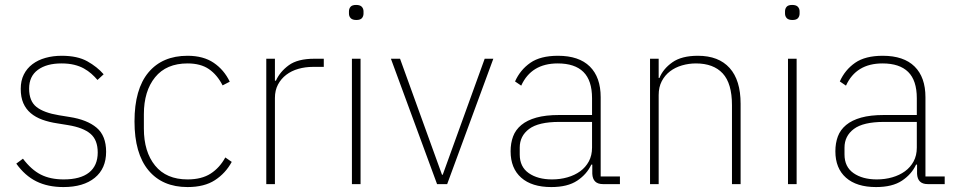

<svg xmlns="http://www.w3.org/2000/svg" viewBox="-20 -746 3870 778"><path d="M237 12Q174 12 127.5 -11Q81 -34 46 -83L73 -103Q107 -58 145.5 -38.5Q184 -19 238 -19Q306 -19 341 -47Q376 -75 376 -128Q376 -179 346.5 -204Q317 -229 256 -239L213 -246Q179 -251 151.5 -261Q124 -271 104.5 -287.5Q85 -304 74.5 -328Q64 -352 64 -386Q64 -419 76.5 -444Q89 -469 111.5 -486Q134 -503 164.5 -511.5Q195 -520 230 -520Q294 -520 334 -497.5Q374 -475 400 -445L375 -422Q364 -435 350.5 -447Q337 -459 320 -468.5Q303 -478 280.5 -483.5Q258 -489 229 -489Q169 -489 133.5 -463Q98 -437 98 -387Q98 -336 128 -312.5Q158 -289 219 -279L262 -272Q333 -261 371.5 -228.5Q410 -196 410 -131Q410 -63 364 -25.5Q318 12 237 12Z M740 12Q638 12 581.5 -56Q525 -124 525 -254Q525 -385 581.5 -452.5Q638 -520 740 -520Q804 -520 846 -491.5Q888 -463 911 -415L882 -400Q860 -443 826.5 -466Q793 -489 740 -489Q654 -489 608.5 -433Q563 -377 563 -283V-225Q563 -131 608.5 -75Q654 -19 740 -19Q797 -19 833.5 -42.5Q870 -66 893 -108L919 -90Q894 -44 851 -16Q808 12 740 12Z M1059 0V-508H1094V-419H1098Q1114 -455 1150 -481.5Q1186 -508 1254 -508H1292V-475H1248Q1217 -475 1189 -467Q1161 -459 1140 -443Q1119 -427 1106.5 -403.5Q1094 -380 1094 -349V0Z M1424 -665Q1408 -665 1401 -672.5Q1394 -680 1394 -691V-700Q1394 -711 1400.5 -718.5Q1407 -726 1423 -726Q1439 -726 1446 -718.5Q1453 -711 1453 -700V-691Q1453 -680 1446.5 -672.5Q1440 -665 1424 -665ZM1406 -508H1441V0H1406Z M1564 -508H1601L1771 -38H1774L1944 -508H1979L1792 0H1751Z M2423 0Q2382 0 2380 -42V-79H2376Q2358 -40 2319 -14Q2280 12 2214 12Q2135 12 2092 -26Q2049 -64 2049 -133Q2049 -166 2059 -193Q2069 -220 2092.5 -239.5Q2116 -259 2153.5 -269.5Q2191 -280 2246 -280H2379V-348Q2379 -420 2344 -454.5Q2309 -489 2240 -489Q2133 -489 2092 -399L2067 -416Q2088 -463 2129 -491.5Q2170 -520 2241 -520Q2326 -520 2370 -476.5Q2414 -433 2414 -352V-31H2492V0ZM2217 -19Q2250 -19 2279.5 -27.5Q2309 -36 2331 -52Q2353 -68 2366 -92Q2379 -116 2379 -148V-252H2246Q2162 -252 2124 -223.5Q2086 -195 2086 -148V-120Q2086 -70 2122.5 -44.5Q2159 -19 2217 -19Z M2614 0V-508H2649V-430H2652Q2667 -467 2704.5 -493.5Q2742 -520 2808 -520Q2892 -520 2936.5 -470.5Q2981 -421 2981 -326V0H2946V-320Q2946 -408 2908.5 -448.5Q2871 -489 2800 -489Q2771 -489 2743.5 -481Q2716 -473 2695 -457Q2674 -441 2661.5 -417Q2649 -393 2649 -361V0Z M3191 -665Q3175 -665 3168 -672.5Q3161 -680 3161 -691V-700Q3161 -711 3167.5 -718.5Q3174 -726 3190 -726Q3206 -726 3213 -718.5Q3220 -711 3220 -700V-691Q3220 -680 3213.5 -672.5Q3207 -665 3191 -665ZM3173 -508H3208V0H3173Z M3739 0Q3698 0 3696 -42V-79H3692Q3674 -40 3635 -14Q3596 12 3530 12Q3451 12 3408 -26Q3365 -64 3365 -133Q3365 -166 3375 -193Q3385 -220 3408.5 -239.5Q3432 -259 3469.5 -269.5Q3507 -280 3562 -280H3695V-348Q3695 -420 3660 -454.5Q3625 -489 3556 -489Q3449 -489 3408 -399L3383 -416Q3404 -463 3445 -491.5Q3486 -520 3557 -520Q3642 -520 3686 -476.5Q3730 -433 3730 -352V-31H3808V0ZM3533 -19Q3566 -19 3595.5 -27.5Q3625 -36 3647 -52Q3669 -68 3682 -92Q3695 -116 3695 -148V-252H3562Q3478 -252 3440 -223.5Q3402 -195 3402 -148V-120Q3402 -70 3438.5 -44.5Q3475 -19 3533 -19Z"/></svg>

Font: IBM Plex Sans Hebrew ExtraLight
Style: Regular
Weight: 200
Designer: Mike Abbink, Paul van der Laan, Pieter van Rosmalen, Yanek Iontef
Foundry: Bold Monday
Version: Version 1.2